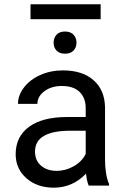

<svg xmlns="http://www.w3.org/2000/svg" viewBox="-20 -867 584 897"><path d="M53.2 0ZM394.5 0Q386.7 -15.6 381.8 -55.7Q318.8 9.8 231.4 9.8Q153.3 9.8 103.3 -34.4Q53.2 -78.6 53.2 -146.5Q53.2 -229 116 -274.7Q178.7 -320.3 292.5 -320.3H380.4V-361.8Q380.4 -409.2 352.1 -437.3Q323.7 -465.3 268.6 -465.3Q220.2 -465.3 187.5 -440.9Q154.8 -416.5 154.8 -381.8H64Q64 -421.4 92 -458.3Q120.1 -495.1 168.2 -516.6Q216.3 -538.1 273.9 -538.1Q365.2 -538.1 417 -492.4Q468.8 -446.8 470.7 -366.7V-123.5Q470.7 -50.8 489.3 -7.8V0ZM244.6 -68.8Q287.1 -68.8 325.2 -90.8Q363.3 -112.8 380.4 -147.9V-256.3H309.6Q143.6 -256.3 143.6 -159.2Q143.6 -116.7 171.9 -92.8Q200.2 -68.8 244.6 -68.8ZM230.5 -667.5Q230.5 -689.5 243.9 -704.6Q257.3 -719.7 283.7 -719.7Q310.1 -719.7 323.7 -704.6Q337.4 -689.5 337.4 -667.5Q337.4 -645.5 323.7 -630.9Q310.1 -616.2 283.7 -616.2Q257.3 -616.2 243.9 -630.9Q230.5 -645.5 230.5 -667.5ZM450.2 -777.3H122.6V-847.2H450.2Z"/></svg>

Font: Roboto
Style: Regular
Weight: 400
Designer: Google
Version: Version 2.134; 2016; ttfautohint (v1.6)